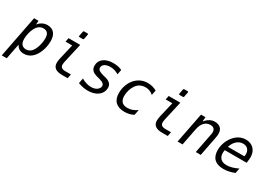

<svg xmlns="http://www.w3.org/2000/svg" viewBox="12 -1776 4189 3000"><g transform="rotate(30 2106.5 -276.0)"><path d="M-1 208H88.9L143.1 -68.8C157.2 -41 176.3 -20 199.2 -6.3C222.2 7.3 249.5 14.2 282.2 14.2C321.8 14.2 358.4 4.4 391.6 -15.6C424.8 -35.6 453.1 -64 478 -103C498 -134.3 518.1 -177.2 531.7 -227.1C544.4 -273.9 550.8 -321.8 550.8 -363.3C550.8 -425.8 536.6 -475.6 507.8 -509.3C478 -543.9 434.1 -560.1 384.8 -560.1C351.6 -560.1 321.8 -552.7 293.9 -538.6C266.1 -524.4 242.2 -503.9 222.2 -477.1L226.1 -546.9H146ZM276.9 -62C244.6 -62 217.8 -73.2 199.7 -94.7C182.1 -115.7 172.9 -147 172.9 -191.4C172.9 -221.7 177.2 -261.2 186.5 -298.3C194.8 -332.5 207.5 -367.2 224.1 -397C240.2 -425.8 257.3 -446.3 281.2 -461.9C303.7 -476.6 327.6 -483.9 355.5 -483.9C387.2 -483.9 413.6 -474.6 431.2 -453.1C446.8 -434.1 456.1 -404.3 456.1 -356.9C456.1 -324.7 451.7 -286.1 442.4 -248.5C434.1 -213.9 420.4 -175.8 404.8 -147C389.6 -119.1 372.6 -98.6 350.6 -84C330.1 -70.3 304.7 -62 276.9 -62Z M908.2 -646H968.8C977.5 -646 982.9 -650.4 984.4 -659.2L1001 -743.7C1002.9 -753.4 997.6 -759.8 987.8 -759.8H927.2C918.5 -759.8 913.1 -755.4 911.6 -746.6L895 -662.1C893.1 -652.3 898.4 -646 908.2 -646ZM967.8 2H1068.8L1084 -74.2H981C952.1 -74.2 929.2 -80.1 914.6 -91.8C899.9 -103.5 893.1 -121.6 893.1 -145C893.1 -151.4 893.6 -156.7 895 -167C895.5 -171.9 897.5 -187 899.9 -197.3L979 -546.9H769L754.9 -476.6H875L810.1 -199.2C806.6 -185.1 804.7 -169.9 803.2 -157.2C801.8 -144 800.8 -134.3 800.8 -123C800.8 -81.5 814.5 -50.3 842.3 -29.3C869.6 -8.3 911.6 2 967.8 2Z M1437 14.2C1508.3 14.2 1573.7 -3.9 1620.6 -40C1666 -75.2 1690.9 -125 1690.9 -180.2C1690.9 -214.4 1681.6 -238.3 1662.6 -258.3C1641.6 -279.8 1610.4 -294.9 1577.1 -303.2L1542 -312C1538.6 -313 1541 -312 1531.2 -314.9C1471.7 -332 1423.3 -348.1 1423.3 -394.5C1423.3 -417 1434.6 -442.4 1460.4 -460C1484.9 -476.6 1521 -484.9 1561 -484.9C1588.4 -484.9 1615.7 -481 1640.1 -473.6C1663.1 -466.8 1689.9 -454.6 1712.9 -439.9L1730 -527.8C1706.1 -538.6 1681.2 -546.9 1654.8 -552.2C1628.4 -557.6 1600.6 -560.1 1572.8 -560.1C1497.1 -560.1 1438 -542 1397.9 -511.2C1355.5 -478.5 1334 -432.1 1334 -380.9C1334 -346.2 1343.8 -317.9 1363.8 -296.9C1383.8 -275.9 1414.1 -261.2 1456.1 -250L1488.8 -241.2L1502.4 -237.8C1573.7 -218.3 1598.1 -194.8 1598.1 -160.6C1598.1 -135.3 1584.5 -109.9 1557.1 -90.3C1529.8 -70.8 1494.1 -61 1451.7 -61C1423.3 -61 1397 -65.4 1367.7 -74.2C1338.9 -82.5 1309.1 -95.7 1278.3 -112.8L1260.3 -20C1291.5 -9.3 1322.3 0 1351.6 5.9C1376 10.7 1406.2 14.2 1437 14.2Z M2097.7 14.2C2128.4 14.2 2155.8 10.7 2184.1 3.9C2208.5 -2 2232.4 -10.3 2260.3 -24.9L2279.3 -123C2254.4 -104 2226.1 -87.9 2195.8 -77.1C2167 -66.9 2135.7 -62 2106.4 -62C2058.6 -62 2026.4 -75.2 2005.4 -97.7C1982.4 -122.6 1972.2 -159.2 1972.2 -204.1C1972.2 -236.8 1977.5 -271 1987.8 -305.7C1998 -340.3 2013.7 -372.6 2030.3 -397C2049.8 -425.8 2073.7 -448.2 2101.1 -462.4C2128.4 -476.6 2161.1 -483.9 2196.8 -483.9C2224.1 -483.9 2249 -479.5 2272 -470.7C2294.9 -461.9 2316.9 -448.2 2338.4 -429.2L2356.4 -518.1C2330.6 -532.2 2301.8 -543.5 2277.3 -549.8C2250.5 -556.6 2222.7 -560.1 2193.8 -560.1C2150.4 -560.1 2110.4 -552.2 2074.2 -536.1C2043 -522.5 2005.4 -498 1974.1 -463.9C1944.8 -431.6 1919.9 -391.1 1903.3 -346.2C1886.7 -301.3 1877.4 -249.5 1877.4 -201.2C1877.4 -132.3 1896 -77.6 1933.6 -41C1969.2 -5.9 2022.9 14.2 2097.7 14.2Z M2714.4 -646H2774.9C2783.7 -646 2789.1 -650.4 2790.5 -659.2L2807.1 -743.7C2809.1 -753.4 2803.7 -759.8 2793.9 -759.8H2733.4C2724.6 -759.8 2719.2 -755.4 2717.8 -746.6L2701.2 -662.1C2699.2 -652.3 2704.6 -646 2714.4 -646ZM2773.9 2H2875L2890.1 -74.2H2787.1C2758.3 -74.2 2735.4 -80.1 2720.7 -91.8C2706.1 -103.5 2699.2 -121.6 2699.2 -145C2699.2 -151.4 2699.7 -156.7 2701.2 -167C2701.7 -171.9 2703.6 -187 2706.1 -197.3L2785.2 -546.9H2575.2L2561 -476.6H2681.2L2616.2 -199.2C2612.8 -185.1 2610.8 -169.9 2609.4 -157.2C2607.9 -144 2606.9 -134.3 2606.9 -123C2606.9 -81.5 2620.6 -50.3 2648.4 -29.3C2675.8 -8.3 2717.8 2 2773.9 2Z M3051.3 0H3141.1L3201.2 -309.1C3211.9 -363.8 3231.9 -406.2 3260.7 -436.5C3289.6 -466.8 3324.7 -481.9 3366.7 -481.9C3394.5 -481.9 3416.5 -475.1 3431.6 -460.9C3446.8 -446.8 3454.1 -427.2 3454.1 -398.9C3454.1 -382.3 3451.7 -373 3446.8 -346.2C3445.8 -342.3 3447.3 -345.2 3445.3 -339.4L3379.4 0H3469.2L3535.2 -338.9C3539.6 -361.8 3541.5 -374 3543 -387.2C3544.4 -400.4 3545.4 -417.5 3545.4 -428.2C3545.4 -467.3 3532.2 -502 3507.8 -524.9C3482.9 -548.3 3446.8 -560.1 3404.3 -560.1C3368.2 -560.1 3339.8 -551.8 3312 -536.1C3283.2 -520 3256.8 -496.6 3232.4 -464.8L3238.3 -546.9H3158.2Z M3884.8 14.2C3919.9 14.2 3949.2 10.3 3981.4 3.4C4015.1 -3.9 4044.4 -12.7 4081.5 -27.8L4099.1 -117.2C4062 -99.1 4026.4 -85.4 3992.7 -76.2C3958.5 -66.9 3927.7 -62 3897.5 -62C3851.1 -62 3814 -73.7 3789.1 -97.7C3764.2 -121.6 3751.5 -156.2 3751.5 -199.7C3751.5 -208 3752 -215.3 3752.9 -223.6C3753.9 -231.9 3755.4 -241.7 3757.3 -252H4151.4C4156.2 -282.7 4158.7 -304.7 4159.7 -314.9C4161.1 -331.1 4162.1 -342.3 4162.1 -356C4162.1 -415.5 4143.6 -468.8 4107.9 -505.4C4073.7 -540.5 4024.9 -561 3963.4 -561C3926.3 -561 3893.1 -553.7 3860.4 -539.1C3828.6 -524.9 3799.8 -505.4 3770.5 -475.1C3735.8 -439.5 3709 -397.5 3689.5 -348.6C3669.9 -299.8 3660.2 -250 3660.2 -200.2C3660.2 -130.4 3679.2 -76.7 3716.3 -40.5C3752.4 -5.4 3807.1 14.2 3884.8 14.2ZM3774.4 -321.8C3788.6 -372.6 3815.4 -413.1 3845.2 -439.9C3879.4 -470.7 3918.5 -483.9 3957 -483.9C3991.7 -483.9 4022.5 -473.1 4043.5 -451.2C4064.5 -429.2 4075.2 -398.4 4075.2 -361.8C4075.2 -354 4074.7 -349.1 4074.2 -343.8C4073.7 -337.9 4072.3 -330.6 4070.3 -321.8Z"/></g></svg>

Font: Hack
Style: Oblique
Weight: 400
Italic angle: -12°
Monospace: yes
Designer: Christopher Simpkins
Foundry: Christopher Simpkins
Version: Version 2.010